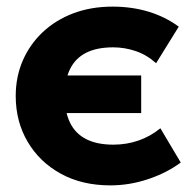

<svg xmlns="http://www.w3.org/2000/svg" viewBox="-20 -545 583 580"><path d="M313.5 15Q228 15 163.8 -20.2Q99.5 -55.5 63.5 -116.8Q27.5 -178 27.5 -255Q27.5 -313 48.8 -362Q70 -411 109 -447.8Q148 -484.5 201.5 -504.8Q255 -525 320 -525Q378 -525 428.5 -509.8Q479 -494.5 520 -464.5L451.5 -354Q424 -379 390.5 -390.5Q357 -402 322 -402Q272.5 -402 240 -385.5Q207.5 -369 191.5 -336.2Q175.5 -303.5 175.5 -255.5Q175.5 -207.5 191.5 -174.5Q207.5 -141.5 240.2 -124.8Q273 -108 322.5 -108Q362.5 -108 398.5 -120.5Q434.5 -133 464.5 -157.5L526 -54Q482.5 -22 426.5 -3.5Q370.5 15 313.5 15ZM125 -203.5V-317H406.5V-203.5Z"/></svg>

Font: Geologica Cursive
Style: Bold
Weight: 700
Designer: Sindre Bremnes, Frode Helland
Foundry: Monokrom Skriftforlag AS
Version: Version 1.010;gftools[0.9.28]